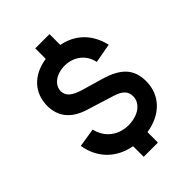

<svg xmlns="http://www.w3.org/2000/svg" viewBox="-261 -935 1150 1150"><g transform="rotate(-45 314.0 -360.0)"><path d="M258.5 99.5H379V11C507 -8.5 589.5 -92.5 589.5 -209.5C589.5 -311 538 -369 413.5 -405.5L284 -443C215 -463 185 -489.5 185 -529.5C185 -583 241 -623 313.5 -621.5C389.5 -619.5 447.5 -572 461.5 -501L585 -523.5C559 -635 486 -707 379 -727.5V-819H258.5V-730C139.5 -712.5 65.5 -635.5 65.5 -523.5C65.5 -433 117.5 -370 217 -339.5L390.5 -285.5C446.5 -268 470.5 -243 470.5 -201.5C470.5 -142 411 -98 328.5 -98C242.5 -98 176.5 -149.5 157.5 -232L38.5 -213C57 -93.5 139.5 -11.5 258.5 9.5Z"/></g></svg>

Font: Manrope
Style: Bold
Weight: 700
Designer: Mikhail Sharanda
Foundry: Mikhail Sharanda
Version: Version 4.505;FEAKit 1.0